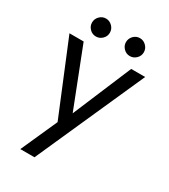

<svg xmlns="http://www.w3.org/2000/svg" viewBox="-190 -654 836 951"><g transform="rotate(30 228.0 -178.0)"><path d="M220.4 -75.1 361.5 -410.5H441.4L165.4 208H84.4L177.5 0L8.4 -410.5H89.5ZM129.4 -564.4Q150 -564.4 165.2 -549.1Q180.5 -533.9 180.5 -512.9Q180.5 -491.9 165.2 -477Q150 -462 129.4 -462Q108.2 -462 93.3 -477.3Q78.4 -492.6 78.4 -512.9Q78.4 -533.6 93.3 -549Q108.2 -564.4 129.4 -564.4ZM323.4 -564.4Q344.1 -564.4 359.3 -549.1Q374.6 -533.9 374.6 -512.9Q374.6 -491.9 359.3 -477Q344.1 -462 323.4 -462Q302.3 -462 287.4 -477.3Q272.5 -492.6 272.5 -512.9Q272.5 -533.6 287.4 -549Q302.3 -564.4 323.4 -564.4Z"/></g></svg>

Font: League Spartan Extralight
Style: Regular
Weight: 200
Foundry: The League of Moveable Type
Version: Version 2.300; ttfautohint (v1.8.3)